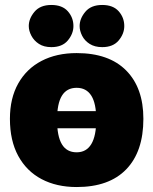

<svg xmlns="http://www.w3.org/2000/svg" viewBox="-20 -734 618 774"><path d="M289 20Q208 20 147.5 -12Q87 -44 53.5 -105.5Q20 -167 20 -255Q20 -338 53.5 -397.5Q87 -457 147.5 -488.5Q208 -520 289 -520Q419 -520 488.5 -450Q558 -380 558 -255Q558 -123 489 -51.5Q420 20 289 20ZM289 -120Q328 -120 348 -153Q368 -186 368 -252Q368 -317 348 -348.5Q328 -380 289 -380Q249 -380 229.5 -348Q210 -316 210 -251Q210 -185 229.5 -152.5Q249 -120 289 -120ZM62 -217V-286H517V-217ZM187 -544Q157 -544 137 -557Q117 -570 106.5 -590Q96 -610 96 -629Q96 -659 119 -686.5Q142 -714 187 -714Q231 -714 253.5 -688.5Q276 -663 276 -629Q276 -598 253.5 -571Q231 -544 187 -544ZM392 -544Q362 -544 341.5 -557Q321 -570 311 -590Q301 -610 301 -629Q301 -659 324 -686.5Q347 -714 392 -714Q436 -714 458.5 -688.5Q481 -663 481 -629Q481 -598 458.5 -571Q436 -544 392 -544Z"/></svg>

Font: Moderustic ExtraBold
Style: Regular
Weight: 800
Designer: Tural Alisoy
Foundry: TAFT Foundry
Version: Version 2.120